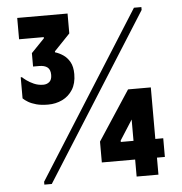

<svg xmlns="http://www.w3.org/2000/svg" viewBox="-51 -749 758 798"><g transform="rotate(-5 328.0 -350.0)"><path d="M487 0V-71H348V-158L483 -364H578V-149H611V-71H578V0ZM123 -493H98V-549L153 -606V-611H50V-700H260V-617L194 -548V-544Q211 -539 227.5 -528Q244 -517 255 -497.5Q266 -478 266 -447Q266 -408 249.5 -382Q233 -356 206 -343Q179 -330 147 -330Q118 -330 98 -335.5Q78 -341 64.5 -349Q51 -357 43 -365V-453H48Q53 -448 65 -439Q77 -430 95 -422Q113 -414 134 -414Q149 -414 159.5 -423Q170 -432 170 -452Q170 -474 158 -483.5Q146 -493 123 -493ZM537 -700H568V-688L133 0H102V-12ZM487 -149V-238L434 -155V-149Z"/></g></svg>

Font: Phudu Light ExtraBold
Style: Regular
Weight: 800
Version: Version 1.005;gftools[0.9.23]